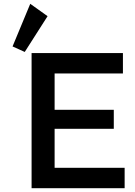

<svg xmlns="http://www.w3.org/2000/svg" viewBox="-20 -989 711 1009"><path d="M635 -107V0H146V-710H626V-603H267V-412H578V-312H267V-107ZM230 -904 110 -716 46 -745 139 -969Z"/></svg>

Font: Rising Sun SemiBold
Style: Regular
Weight: 600
Designer: Matt McInerney, Pablo Impallari, Rodrigo Fuenzalida (Raleway font), Stephen Hutchings (Greek), Cristiano Sobral (main ch
Foundry: The Rising Sun Project Authors
Version: Version 4.327; ttfautohint (v1.8.4.7-5d5b-dirty)